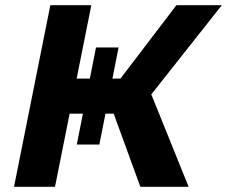

<svg xmlns="http://www.w3.org/2000/svg" viewBox="-20 -720 875 740"><path d="M521 0 398 -337 539 -416 707 0ZM34 0 174 -700H332L192 0ZM201 -282 228 -417H507L480 -282ZM276 -163 350 -537H437L363 -163ZM544 -332 393 -350 660 -700H835Z"/></svg>

Font: MOST Montserrat
Style: Bold Italic
Weight: 700
Italic angle: -11.3°
Designer: Julieta Ulanovsky
Foundry: Julieta Ulanovsky
Version: Version 8.000;March 11, 2024;FontCreator 15.0.0.2926 64-bit